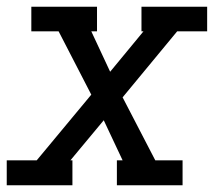

<svg xmlns="http://www.w3.org/2000/svg" viewBox="-30 -550 650 570"><path d="M-10 0V-74H79L241 -269L144 -457H63V-530H258V-457H241L297 -337L396 -457H390V-530H585V-457H496L334 -261L431 -74H512V0H317V-74H334L278 -193L179 -74H185V0Z"/></svg>

Font: Iosevka Slab Extended Oblique
Style: Regular
Weight: 400
Width: 7
Italic angle: -9°
Monospace: yes
Designer: Belleve Invis
Foundry: Belleve Invis
Version: Version 11.1.0; ttfautohint (v1.8.3)